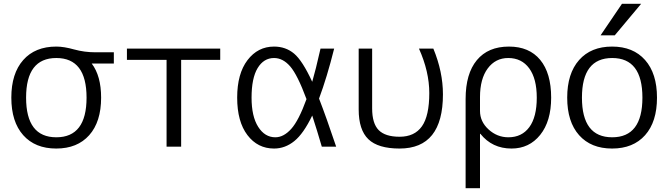

<svg xmlns="http://www.w3.org/2000/svg" viewBox="-20 -777 3540 1017"><path d="M438.5 -259.8Q438.5 -469.7 278.3 -469.7Q118.2 -469.7 118.2 -259.8Q118.2 -49.8 278.3 -49.8Q438.5 -49.8 438.5 -259.8ZM278.3 -530.3Q318.4 -530.3 372.6 -515.1Q426.8 -500 486.3 -500H583V-440.4H465.8Q515.6 -375 515.6 -259.8Q515.6 -131.8 452.6 -61Q389.6 9.8 277.8 9.8Q166 9.8 103 -61Q40 -131.8 40 -259.8Q40 -387.7 103 -459Q166 -530.3 278.3 -530.3Z M939.5 -460V0H862.3V-460H652.3V-519.5H1146.5V-460Z M1431.6 -530.3Q1493.2 -530.3 1537.6 -493.2Q1582 -456.1 1633.8 -343.8Q1651.4 -403.3 1677.7 -519.5H1750Q1711.9 -367.2 1669.9 -254.9Q1709 -154.3 1760.7 0H1684.6Q1660.2 -84 1633.8 -165Q1587.9 -69.3 1539.1 -29.8Q1490.2 9.8 1431.6 9.8Q1344.7 9.8 1290.5 -61.5Q1236.3 -132.8 1236.3 -259.8Q1236.3 -386.7 1291 -458.5Q1345.7 -530.3 1431.6 -530.3ZM1603.5 -252Q1555.7 -380.9 1517.1 -425.3Q1478.5 -469.7 1431.6 -469.7Q1377 -469.7 1344.7 -416.5Q1312.5 -363.3 1312.5 -259.8Q1312.5 -160.2 1347.7 -105Q1382.8 -49.8 1438.5 -49.8Q1482.4 -49.8 1522.5 -94.2Q1562.5 -138.7 1603.5 -252Z M2096.7 -52.7Q2175.8 -52.7 2214.8 -107.9Q2253.9 -163.1 2253.9 -284.2Q2253.9 -397.5 2199.2 -519.5H2275.4Q2326.2 -396.5 2326.2 -277.3Q2326.2 9.8 2096.7 9.8Q1982.4 9.8 1931.2 -39.6Q1879.9 -88.9 1879.9 -197.3V-519.5H1951.2V-203.1Q1951.2 -123 1985.8 -87.9Q2020.5 -52.7 2096.7 -52.7Z M2671.9 -469.7Q2604.5 -469.7 2563.5 -414.6Q2522.5 -359.4 2522.5 -262.7V-189.5Q2522.5 -132.8 2567.9 -91.3Q2613.3 -49.8 2672.9 -49.8Q2744.1 -49.8 2783.7 -103.5Q2823.2 -157.2 2823.2 -259.8Q2823.2 -360.4 2783.2 -415Q2743.2 -469.7 2671.9 -469.7ZM2899.4 -259.8Q2899.4 -134.8 2841.3 -62.5Q2783.2 9.8 2689.5 9.8Q2586.9 9.8 2524.4 -68.4H2522.5V219.7H2446.3V-252.9Q2446.3 -386.7 2505.9 -458.5Q2565.4 -530.3 2675.8 -530.3Q2783.2 -530.3 2841.3 -460Q2899.4 -389.6 2899.4 -259.8Z M3274.4 -756.8H3376L3236.3 -589.8H3161.1ZM3397 -61Q3334 9.8 3222.2 9.8Q3110.4 9.8 3047.4 -61Q2984.4 -131.8 2984.4 -259.8Q2984.4 -387.7 3047.4 -459Q3110.4 -530.3 3222.2 -530.3Q3334 -530.3 3397 -459Q3460 -387.7 3460 -259.8Q3460 -131.8 3397 -61ZM3062.5 -259.8Q3062.5 -49.8 3222.7 -49.8Q3382.8 -49.8 3382.8 -259.8Q3382.8 -469.7 3222.7 -469.7Q3062.5 -469.7 3062.5 -259.8Z"/></svg>

Font: Mgen+ 1c regular
Style: Regular
Weight: 400
Designer: [Source Han Sans]
Ryoko NISHIZUKA  (kana & ideographs); Paul D. Hunt (Latin, Greek & Cyrillic); Wenlong ZHANG  (bopomofo
Version: Version 1.059.20150602